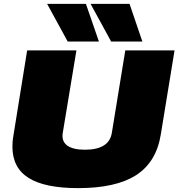

<svg xmlns="http://www.w3.org/2000/svg" viewBox="-20 -960 920 990"><path d="M383 10Q211 10 127.5 -42.5Q44 -95 44 -204Q44 -215 45 -229Q46 -243 50 -266L120 -700H374L304 -277Q296 -233 325.5 -210.5Q355 -188 418 -188Q544 -188 557 -277L626 -700H880L809 -266Q786 -124 682 -57Q578 10 383 10ZM329 -746 223 -940H423L490 -746ZM553 -746 447 -940H648L714 -746Z"/></svg>

Font: Georama Expanded Black
Style: Italic
Weight: 900
Width: 7
Italic angle: -9°
Designer: Jean-Baptiste Levee
Foundry: Production Type
Version: Version 1.000